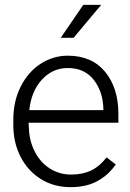

<svg xmlns="http://www.w3.org/2000/svg" viewBox="-20 -763 538 793"><path d="M284 -607H231L324 -743H398ZM35 -247V-268Q35 -346 66 -406.5Q97 -467 148.5 -500Q200 -533 260 -533Q359 -533 414 -466.5Q469 -400 469 -292V-256H98L100 -222Q104 -172 127 -130.5Q150 -89 188.5 -65.5Q227 -42 274 -42Q321 -42 356.5 -59Q392 -76 420 -113L458 -84Q430 -42 384 -16Q338 10 271 10Q203 10 149.5 -23Q96 -56 65.5 -114.5Q35 -173 35 -247ZM101 -308H407V-314Q405 -385 367 -433.5Q329 -482 260 -482Q197 -482 153 -434Q109 -386 101 -308Z"/></svg>

Font: Freesentation 3 Light
Style: Regular
Weight: 300
Designer: glyphs from Roboto by Christian Robertson / Hangul glyphs from Noto Sans CJK(Source Han Sans) by Jang Soo-young and Kang
Foundry: PT&
Version: Version 2.001